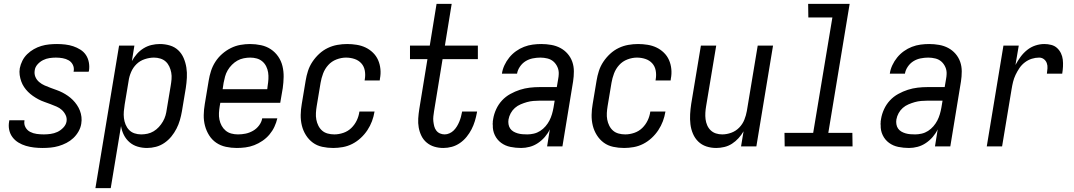

<svg xmlns="http://www.w3.org/2000/svg" viewBox="-20 -755 5540 990"><path d="M199 8Q177 8 155.5 5.5Q134 3 113.5 -3Q93 -9 75 -20Q57 -31 44.5 -47.5Q32 -64 27.5 -85Q23 -106 27 -128L28 -135H106V-132Q103 -114 111.5 -98.5Q120 -83 135.5 -75Q151 -67 169 -64.5Q187 -62 206 -62Q223 -62 241 -64.5Q259 -67 275.5 -74.5Q292 -82 306 -96.5Q320 -111 323 -128Q326 -146 318.5 -161.5Q311 -177 299 -188Q287 -199 271.5 -205.5Q256 -212 240.5 -218Q225 -224 209 -229.5Q193 -235 178 -243Q163 -251 149.5 -260.5Q136 -270 124.5 -281.5Q113 -293 104 -306.5Q95 -320 89.5 -335.5Q84 -351 81.5 -368Q79 -385 82 -403Q86 -423 95.5 -442Q105 -461 120.5 -476Q136 -491 154.5 -501.5Q173 -512 193 -518Q213 -524 233.5 -526Q254 -528 274 -528Q295 -528 316.5 -525.5Q338 -523 357.5 -516.5Q377 -510 394.5 -499Q412 -488 423 -471.5Q434 -455 438 -434Q442 -413 439 -392L437 -385H359L360 -388Q363 -406 355.5 -421Q348 -436 334 -444Q320 -452 303 -455Q286 -458 268 -458Q252 -458 235 -455.5Q218 -453 202 -445Q186 -437 173.5 -423Q161 -409 159 -392Q156 -374 162.5 -358.5Q169 -343 182 -332Q195 -321 210 -314.5Q225 -308 241 -302Q257 -296 272.5 -290.5Q288 -285 302.5 -277.5Q317 -270 330.5 -260.5Q344 -251 355.5 -239.5Q367 -228 376.5 -214Q386 -200 392 -184.5Q398 -169 400 -152Q402 -135 399 -117Q396 -97 385 -77.5Q374 -58 358 -43Q342 -28 322.5 -18Q303 -8 282.5 -2Q262 4 241 6Q220 8 199 8Z M472 215 594 -520H673L660 -440Q671 -460 686 -477Q701 -494 720.5 -506Q740 -518 761.5 -523Q783 -528 804 -528Q831 -528 856 -520.5Q881 -513 899 -496Q917 -479 927 -455.5Q937 -432 941 -406.5Q945 -381 943.5 -354Q942 -327 938 -301L918 -181Q914 -158 907.5 -135.5Q901 -113 890 -91.5Q879 -70 863.5 -51Q848 -32 827.5 -18Q807 -4 784 2Q761 8 738 8Q713 8 689.5 1Q666 -6 648 -21.5Q630 -37 619 -58.5Q608 -80 604 -105L551 215ZM708 -62Q724 -62 740.5 -65.5Q757 -69 772 -78Q787 -87 799 -100Q811 -113 820 -128.5Q829 -144 833.5 -160Q838 -176 840 -192L860 -312Q863 -329 864.5 -346.5Q866 -364 863 -380.5Q860 -397 853 -412Q846 -427 834.5 -437.5Q823 -448 807 -453Q791 -458 774 -458Q751 -458 726.5 -450Q702 -442 684 -424.5Q666 -407 656 -383.5Q646 -360 643 -337L623 -217Q620 -199 618.5 -181Q617 -163 619 -146Q621 -129 627.5 -113Q634 -97 645.5 -85Q657 -73 673.5 -67.5Q690 -62 708 -62Z M1201 8Q1172 8 1144.5 2Q1117 -4 1095 -19Q1073 -34 1058.5 -57Q1044 -80 1037 -106.5Q1030 -133 1030.5 -161.5Q1031 -190 1036 -219L1056 -339Q1060 -364 1068 -389Q1076 -414 1090.5 -436.5Q1105 -459 1125.5 -477Q1146 -495 1170 -507Q1194 -519 1219.5 -523.5Q1245 -528 1269 -528Q1298 -528 1326 -522Q1354 -516 1376.5 -501Q1399 -486 1414.5 -463.5Q1430 -441 1436.5 -414Q1443 -387 1442.5 -358.5Q1442 -330 1438 -301L1425 -225H1116L1113 -208Q1110 -190 1109 -172.5Q1108 -155 1111.5 -138Q1115 -121 1123 -106.5Q1131 -92 1143.5 -81.5Q1156 -71 1172.5 -66.5Q1189 -62 1207 -62Q1227 -62 1246.5 -66Q1266 -70 1284.5 -80.5Q1303 -91 1316 -108.5Q1329 -126 1332 -145H1410Q1405 -123 1395 -101.5Q1385 -80 1369.5 -61.5Q1354 -43 1333.5 -29Q1313 -15 1291 -6.5Q1269 2 1246 5Q1223 8 1201 8ZM1358 -295 1360 -312Q1363 -330 1364 -347.5Q1365 -365 1362.5 -381.5Q1360 -398 1352.5 -413Q1345 -428 1332.5 -438.5Q1320 -449 1304 -453.5Q1288 -458 1270 -458Q1254 -458 1236.5 -454.5Q1219 -451 1204 -442.5Q1189 -434 1176 -421Q1163 -408 1154 -392.5Q1145 -377 1140.5 -360.5Q1136 -344 1133 -328L1128 -295Z M1698 8Q1669 8 1641.5 2Q1614 -4 1593 -19.5Q1572 -35 1557.5 -58Q1543 -81 1536.5 -107.5Q1530 -134 1530.5 -162.5Q1531 -191 1536 -219L1556 -339Q1560 -364 1568 -389Q1576 -414 1591 -436.5Q1606 -459 1626 -477.5Q1646 -496 1670 -507.5Q1694 -519 1719.5 -523.5Q1745 -528 1770 -528Q1795 -528 1819.5 -524Q1844 -520 1865 -510Q1886 -500 1903 -483.5Q1920 -467 1929.5 -445.5Q1939 -424 1941.5 -399Q1944 -374 1939 -349L1938 -340H1860L1861 -346Q1865 -369 1861 -391Q1857 -413 1843 -428.5Q1829 -444 1808 -451Q1787 -458 1764 -458Q1740 -458 1715 -448.5Q1690 -439 1672.5 -419.5Q1655 -400 1646 -376Q1637 -352 1633 -328L1613 -208Q1610 -190 1609 -172.5Q1608 -155 1611 -138.5Q1614 -122 1621.5 -107Q1629 -92 1641 -81.5Q1653 -71 1669.5 -66.5Q1686 -62 1704 -62Q1727 -62 1750.5 -70Q1774 -78 1791.5 -95Q1809 -112 1819.5 -134Q1830 -156 1833 -179L1834 -180H1912L1911 -179Q1907 -154 1898 -130Q1889 -106 1874.5 -84Q1860 -62 1840 -43.5Q1820 -25 1796.5 -13Q1773 -1 1747.5 3.5Q1722 8 1698 8Z M2266 8Q2242 8 2220 1.5Q2198 -5 2180.5 -19.5Q2163 -34 2153 -54.5Q2143 -75 2139 -97.5Q2135 -120 2136.5 -144Q2138 -168 2142 -193L2184 -450H2094V-520H2196L2231 -735H2309L2274 -520H2444V-450H2262L2218 -181Q2216 -168 2214.5 -155Q2213 -142 2214.5 -129Q2216 -116 2219 -104Q2222 -92 2229.5 -82Q2237 -72 2248.5 -67Q2260 -62 2273 -62Q2285 -62 2297.5 -67.5Q2310 -73 2319.5 -82.5Q2329 -92 2336 -103.5Q2343 -115 2348 -127Q2353 -139 2356.5 -151.5Q2360 -164 2362 -176L2363 -180H2440L2439 -174Q2435 -152 2428.5 -130.5Q2422 -109 2411.5 -88.5Q2401 -68 2386 -49.5Q2371 -31 2351.5 -17.5Q2332 -4 2310 2Q2288 8 2266 8Z M2667 8Q2639 8 2612 2.5Q2585 -3 2564 -18.5Q2543 -34 2531.5 -58Q2520 -82 2521 -110Q2520 -113 2520.5 -114Q2521 -115 2520.5 -116.5Q2520 -118 2520.5 -119.5Q2521 -121 2521 -122.5Q2521 -124 2521 -125.5Q2521 -127 2521 -129Q2521 -131 2521.5 -132.5Q2522 -134 2522 -135.5Q2522 -137 2522.5 -138.5Q2523 -140 2523 -142Q2527 -167 2538.5 -192Q2550 -217 2568.5 -237Q2587 -257 2611.5 -270.5Q2636 -284 2661 -292Q2686 -300 2711.5 -303Q2737 -306 2763 -306H2851L2858 -347Q2859 -353 2860 -360Q2861 -367 2861 -373Q2862 -392 2854.5 -409Q2847 -426 2834 -437.5Q2821 -449 2803 -453.5Q2785 -458 2766 -458Q2747 -458 2727 -454Q2707 -450 2690 -439.5Q2673 -429 2661 -411.5Q2649 -394 2646 -375H2568Q2571 -397 2581 -418.5Q2591 -440 2606 -458.5Q2621 -477 2640.5 -491Q2660 -505 2682 -513.5Q2704 -522 2726.5 -525Q2749 -528 2771 -528Q2797 -528 2822.5 -523.5Q2848 -519 2869.5 -507.5Q2891 -496 2907 -477.5Q2923 -459 2931 -436Q2939 -413 2939 -387Q2939 -361 2935 -335L2880 0H2801L2815 -88Q2805 -67 2789.5 -49Q2774 -31 2754 -17.5Q2734 -4 2711.5 2Q2689 8 2667 8ZM2699 -62Q2715 -62 2732.5 -66Q2750 -70 2765.5 -80Q2781 -90 2793 -104Q2805 -118 2813 -133.5Q2821 -149 2826 -166Q2831 -183 2834 -200L2840 -236H2763Q2747 -236 2730 -234.5Q2713 -233 2697 -228.5Q2681 -224 2664.5 -217Q2648 -210 2635 -198.5Q2622 -187 2613.5 -171.5Q2605 -156 2602 -139Q2600 -127 2602 -114.5Q2604 -102 2610.5 -92.5Q2617 -83 2627 -77Q2637 -71 2649 -67.5Q2661 -64 2673.5 -63Q2686 -62 2699 -62Z M3198 8Q3169 8 3141.5 2Q3114 -4 3093 -19.5Q3072 -35 3057.5 -58Q3043 -81 3036.5 -107.5Q3030 -134 3030.5 -162.5Q3031 -191 3036 -219L3056 -339Q3060 -364 3068 -389Q3076 -414 3091 -436.5Q3106 -459 3126 -477.5Q3146 -496 3170 -507.5Q3194 -519 3219.5 -523.5Q3245 -528 3270 -528Q3295 -528 3319.5 -524Q3344 -520 3365 -510Q3386 -500 3403 -483.5Q3420 -467 3429.5 -445.5Q3439 -424 3441.5 -399Q3444 -374 3439 -349L3438 -340H3360L3361 -346Q3365 -369 3361 -391Q3357 -413 3343 -428.5Q3329 -444 3308 -451Q3287 -458 3264 -458Q3240 -458 3215 -448.5Q3190 -439 3172.5 -419.5Q3155 -400 3146 -376Q3137 -352 3133 -328L3113 -208Q3110 -190 3109 -172.5Q3108 -155 3111 -138.5Q3114 -122 3121.5 -107Q3129 -92 3141 -81.5Q3153 -71 3169.5 -66.5Q3186 -62 3204 -62Q3227 -62 3250.5 -70Q3274 -78 3291.5 -95Q3309 -112 3319.5 -134Q3330 -156 3333 -179L3334 -180H3412L3411 -179Q3407 -154 3398 -130Q3389 -106 3374.5 -84Q3360 -62 3340 -43.5Q3320 -25 3296.5 -13Q3273 -1 3247.5 3.5Q3222 8 3198 8Z M3673 8Q3646 8 3622 0Q3598 -8 3580.5 -25Q3563 -42 3553 -65.5Q3543 -89 3540 -114.5Q3537 -140 3538.5 -166.5Q3540 -193 3544 -219L3594 -520H3673L3621 -208Q3618 -191 3617 -174Q3616 -157 3618 -140.5Q3620 -124 3626.5 -109Q3633 -94 3644.5 -83Q3656 -72 3671.5 -67Q3687 -62 3704 -62Q3727 -62 3750.5 -70.5Q3774 -79 3791.5 -97Q3809 -115 3818 -137.5Q3827 -160 3831 -183L3887 -520H3966L3880 0H3801L3814 -78Q3803 -59 3788 -42.5Q3773 -26 3754.5 -14Q3736 -2 3714.5 3Q3693 8 3673 8Z M4376 0H4026L4025 -70H4173L4272 -665H4148L4147 -735H4361L4251 -70H4375Z M4667 8Q4639 8 4612 2.5Q4585 -3 4564 -18.5Q4543 -34 4531.5 -58Q4520 -82 4521 -110Q4520 -113 4520.5 -114Q4521 -115 4520.5 -116.5Q4520 -118 4520.5 -119.5Q4521 -121 4521 -122.5Q4521 -124 4521 -125.5Q4521 -127 4521 -129Q4521 -131 4521.5 -132.5Q4522 -134 4522 -135.5Q4522 -137 4522.5 -138.5Q4523 -140 4523 -142Q4527 -167 4538.5 -192Q4550 -217 4568.5 -237Q4587 -257 4611.5 -270.5Q4636 -284 4661 -292Q4686 -300 4711.5 -303Q4737 -306 4763 -306H4851L4858 -347Q4859 -353 4860 -360Q4861 -367 4861 -373Q4862 -392 4854.5 -409Q4847 -426 4834 -437.5Q4821 -449 4803 -453.5Q4785 -458 4766 -458Q4747 -458 4727 -454Q4707 -450 4690 -439.5Q4673 -429 4661 -411.5Q4649 -394 4646 -375H4568Q4571 -397 4581 -418.5Q4591 -440 4606 -458.5Q4621 -477 4640.5 -491Q4660 -505 4682 -513.5Q4704 -522 4726.5 -525Q4749 -528 4771 -528Q4797 -528 4822.5 -523.5Q4848 -519 4869.5 -507.5Q4891 -496 4907 -477.5Q4923 -459 4931 -436Q4939 -413 4939 -387Q4939 -361 4935 -335L4880 0H4801L4815 -88Q4805 -67 4789.5 -49Q4774 -31 4754 -17.5Q4734 -4 4711.5 2Q4689 8 4667 8ZM4699 -62Q4715 -62 4732.5 -66Q4750 -70 4765.5 -80Q4781 -90 4793 -104Q4805 -118 4813 -133.5Q4821 -149 4826 -166Q4831 -183 4834 -200L4840 -236H4763Q4747 -236 4730 -234.5Q4713 -233 4697 -228.5Q4681 -224 4664.5 -217Q4648 -210 4635 -198.5Q4622 -187 4613.5 -171.5Q4605 -156 4602 -139Q4600 -127 4602 -114.5Q4604 -102 4610.5 -92.5Q4617 -83 4627 -77Q4637 -71 4649 -67.5Q4661 -64 4673.5 -63Q4686 -62 4699 -62Z M5068 0 5154 -520H5233L5216 -420Q5227 -441 5242 -461.5Q5257 -482 5276.5 -497.5Q5296 -513 5319 -520.5Q5342 -528 5365 -528Q5383 -528 5400.5 -523.5Q5418 -519 5430.5 -507.5Q5443 -496 5450.5 -480.5Q5458 -465 5460 -447.5Q5462 -430 5461 -411.5Q5460 -393 5457 -375H5378Q5380 -389 5381 -403Q5382 -417 5377.5 -429.5Q5373 -442 5362.5 -450Q5352 -458 5338 -458Q5319 -458 5300 -452Q5281 -446 5264.5 -433.5Q5248 -421 5236.5 -404Q5225 -387 5216.5 -369Q5208 -351 5203.5 -332.5Q5199 -314 5196 -295L5147 0Z"/></svg>

Font: Iosevka Term Oblique
Style: Regular
Weight: 400
Italic angle: -9°
Monospace: yes
Designer: Belleve Invis
Foundry: Belleve Invis
Version: Version 31.4.0